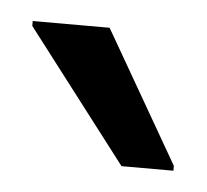

<svg xmlns="http://www.w3.org/2000/svg" viewBox="-27 -755 211 196"><g transform="rotate(5 78.0 -657.0)"><path d="M103.2 -587.3 0 -722V-727H78.8L156.4 -592.3V-587.3Z"/></g></svg>

Font: Saira Thin SemiCondensed
Style: Regular
Weight: 100
Width: 4
Version: Version 1.101